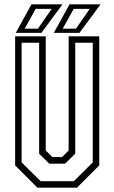

<svg xmlns="http://www.w3.org/2000/svg" viewBox="-20 -868 529 888"><path d="M153 0 50 -103V-700H191.5V-172L222 -141.5H267L297.5 -172V-700H439V-103L336 0ZM168 -30H321.5L409 -117V-670.5H328V-157L281 -111H208L161 -157V-670.5H80V-117ZM229 -716 301.5 -848H445L347.5 -716ZM53 -716 125.5 -848H269L171.5 -716ZM94 -735.5H155.5L219 -827H145ZM270 -735.5H331.5L395 -827H321Z"/></svg>

Font: Tourney Condensed Light
Style: Regular
Weight: 300
Width: 3
Designer: Tyler Finck
Foundry: Etcetera Type Co
Version: Version 1.010; ttfautohint (v1.8.3)